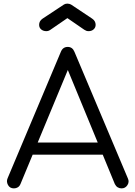

<svg xmlns="http://www.w3.org/2000/svg" viewBox="-20 -1040 743 1060"><path d="M57 0Q34 0 24 -19Q14 -38 22 -56L316 -754Q327 -781 354 -781Q380 -781 391 -754L686 -55Q695 -36 683.5 -18Q672 0 651 0Q639 0 629.5 -6Q620 -12 614 -24L339 -691H370L93 -24Q88 -12 78.5 -6Q69 0 57 0ZM123 -186 153 -253H559L589 -186ZM236 -868Q219 -868 207.5 -877.5Q196 -887 196 -903Q196 -924 215 -937L333 -1015Q341 -1020 352 -1020Q358 -1020 363 -1018.5Q368 -1017 372 -1015L489 -937Q508 -924 508 -903Q508 -888 497 -878Q486 -868 469 -868Q462 -868 456.5 -870Q451 -872 445 -876L352 -940L259 -876Q248 -868 236 -868Z"/></svg>

Font: Comfortaa
Style: Regular
Weight: 400
Designer: Johan Aakerlund
Foundry: Johan Aakerlund
Version: Version 3.104; ttfautohint (v1.8.1.43-b0c9)